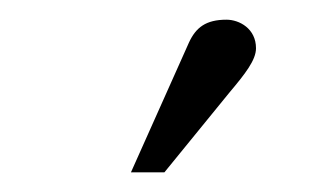

<svg xmlns="http://www.w3.org/2000/svg" viewBox="-20 -682 317 195"><path d="M113 -507H147L213 -588C229 -607 240 -621 240 -633C240 -653 223 -662 210 -662C189 -662 179 -654 172 -639Z"/></svg>

Font: STIXGeneral
Style: Regular
Weight: 400
Designer: MicroPress Inc., with final additions and corrections provided by Coen Hoffman, Elsevier (retired)
Version: Version 1.1.0